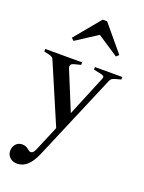

<svg xmlns="http://www.w3.org/2000/svg" viewBox="-177 -795 850 1136"><g transform="rotate(20 247.5 -227.0)"><path d="M490 -435V-419L453 -409Q440 -405 433.5 -400Q427 -395 423 -385L193 157Q171 209 143 234.5Q115 260 79 260Q51 260 33.5 243Q16 226 16 202Q16 176 31.5 159Q47 142 72 142Q94 142 111 157Q124 168 132 168Q148 168 159 142L226 -17L67 -389Q63 -399 56 -404Q49 -409 36 -412L5 -419V-435H237V-419L201 -410Q187 -407 180.5 -401.5Q174 -396 174 -387Q174 -384 176 -376L277 -130L382 -384Q385 -390 385 -394Q385 -405 364 -409L318 -419V-435ZM429 -551 413 -536 280 -624 146 -537 130 -551 265 -714H293Z"/></g></svg>

Font: Ibarra Real Nova SemiBold
Style: Regular
Weight: 600
Designer: Jose Maria Ribagorda & Octavio Pardo
Foundry: Jose Maria Ribagorda
Version: Version 1.014